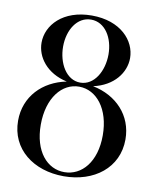

<svg xmlns="http://www.w3.org/2000/svg" viewBox="-81 -762 674 833"><g transform="rotate(10 256.5 -346.0)"><path d="M314.5 -398.9C404.1 -418.4 451.5 -482.6 451.5 -546.5C451.5 -623.5 383.5 -700 256.5 -700C129.5 -700 61.5 -623.5 61.5 -546.5C61.5 -482.6 108.9 -418.4 198.5 -398.9C94.6 -378.3 20 -302 20 -195.5C20 -70 123.5 8 256.5 8C389.5 8 493 -70 493 -195.5C493 -302 418.4 -378.3 314.5 -398.9ZM156.5 -546C156.5 -619 195 -682 256.5 -682C318 -682 356.5 -619 356.5 -546C356.5 -472.5 318 -404.5 256.5 -404.5C195 -404.5 156.5 -472.5 156.5 -546ZM256.5 -10C180.5 -9.5 120 -77.5 120 -195.5C120 -313.5 180.5 -387 256.5 -386.5C332.5 -386 393 -312.5 393 -195.5C393 -78.5 332.5 -10.5 256.5 -10Z"/></g></svg>

Font: Picaflor 24 pt
Style: Regular
Weight: 400
Designer: Ariel Martín Pérez
Foundry: Tunera Type Foundry
Version: Version 1.000;hotconv 1.0.109;makeotfexe 2.5.65596